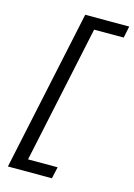

<svg xmlns="http://www.w3.org/2000/svg" viewBox="-130 -737 699 1003"><g transform="rotate(15 220.0 -235.0)"><path d="M17 200H255L269 137H109L267 -607H427L440 -670H202Z"/></g></svg>

Font: LT Wave Light
Style: Italic
Weight: 300
Designer: Daniel Lyons
Version: Version 2.5 (Glyphs App)